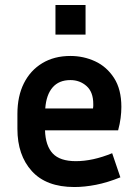

<svg xmlns="http://www.w3.org/2000/svg" viewBox="-20 -742 561 772"><path d="M464 -29Q412 -8 366 1Q320 10 279 10Q166 10 108 -54Q50 -118 50 -224V-284Q50 -355 76 -407Q102 -459 150 -488Q198 -517 263 -517Q316 -517 362.5 -495.5Q409 -474 438.5 -428.5Q468 -383 468 -312Q468 -291 465 -267.5Q462 -244 455 -218H161Q163 -156 192 -125Q221 -94 285 -94Q319 -94 355.5 -102Q392 -110 431 -126ZM263 -420Q217 -420 191.5 -390.5Q166 -361 162 -306H354Q355 -311 355 -315.5Q355 -320 355 -324Q355 -372 328 -396Q301 -420 263 -420ZM324 -603H203V-722H324Z"/></svg>

Font: Inria Sans
Style: Bold
Weight: 700
Designer: Black Foundry Team
Foundry: Black Foundry
Version: Version 1.2; ttfautohint (v1.8.3)